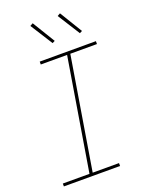

<svg xmlns="http://www.w3.org/2000/svg" viewBox="-175 -1042 849 1124"><g transform="rotate(-20 250.0 -480.0)"><path d="M21 0V-18H187L302 -717H138V-735H488V-717H322L207 -18H371V0ZM416 -811 328 -950 346 -960 432 -819ZM246 -811 158 -950 176 -960 262 -819Z"/></g></svg>

Font: Iosevka Curly Slab Thin
Style: Italic
Weight: 100
Italic angle: -9°
Monospace: yes
Designer: Belleve Invis
Foundry: Belleve Invis
Version: Version 22.1.2; ttfautohint (v1.8.4)